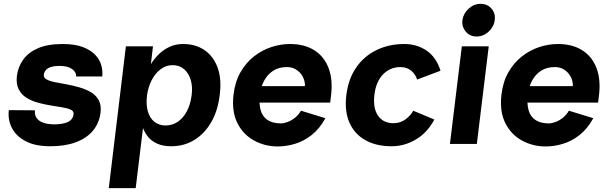

<svg xmlns="http://www.w3.org/2000/svg" viewBox="-20 -749 3182 999"><path d="M242 12Q163 12 113 -14.5Q63 -41 41.5 -84Q20 -127 26 -176L162 -175Q159 -151 171 -134.5Q183 -118 206.5 -110Q230 -102 263 -102Q306 -102 332.5 -114Q359 -126 363 -155Q365 -170 348.5 -178Q332 -186 304 -190.5Q276 -195 242.5 -200.5Q209 -206 176.5 -215Q144 -224 117.5 -240.5Q91 -257 77 -285Q63 -313 68 -355Q74 -401 100.5 -438.5Q127 -476 177.5 -498Q228 -520 305 -520Q370 -520 411.5 -504Q453 -488 476.5 -462.5Q500 -437 507.5 -407.5Q515 -378 512 -351H376Q378 -373 355.5 -389.5Q333 -406 290 -406Q249 -406 230 -394Q211 -382 208 -361Q206 -345 222 -336Q238 -327 266 -321.5Q294 -316 327 -310Q360 -304 393 -294.5Q426 -285 452.5 -269.5Q479 -254 493.5 -228Q508 -202 503 -162Q496 -108 463.5 -69Q431 -30 375 -9Q319 12 242 12Z M724 -83 686 230H546L635 -508H776L765 -415Q782 -443 806 -466.5Q830 -490 861.5 -505Q893 -520 932 -520Q998 -520 1044.5 -488Q1091 -456 1112.5 -396.5Q1134 -337 1123 -253Q1113 -171 1078 -111.5Q1043 -52 990 -20Q937 12 871 12Q830 12 800.5 -0.5Q771 -13 752.5 -34.5Q734 -56 724 -83ZM840 -96Q876 -96 904.5 -115Q933 -134 952 -169.5Q971 -205 977 -253Q983 -297 972.5 -332.5Q962 -368 938 -389Q914 -410 878 -410Q844 -410 816 -389Q788 -368 769.5 -332.5Q751 -297 745 -253Q739 -206 749 -170.5Q759 -135 782.5 -116Q806 -97 840 -96Z M1425 13Q1358 13 1301.5 -18Q1245 -49 1215 -109Q1185 -169 1195 -256Q1203 -324 1231.5 -373.5Q1260 -423 1301.5 -455.5Q1343 -488 1391.5 -504Q1440 -520 1489 -520Q1564 -520 1615.5 -487.5Q1667 -455 1690 -394Q1713 -333 1702 -248L1698 -215H1295L1305 -301H1566Q1568 -314 1563 -331Q1558 -348 1546.5 -363.5Q1535 -379 1516.5 -389.5Q1498 -400 1473 -400Q1431 -400 1401.5 -381Q1372 -362 1354.5 -329.5Q1337 -297 1332 -256Q1327 -210 1336 -176.5Q1345 -143 1371.5 -125Q1398 -107 1442 -107Q1457 -107 1477 -114.5Q1497 -122 1515.5 -137Q1534 -152 1546 -173L1673 -134Q1643 -79 1601.5 -46.5Q1560 -14 1514.5 -0.5Q1469 13 1425 13Z M2272 -381 2150 -335Q2144 -359 2121.5 -379.5Q2099 -400 2064 -400Q2010 -400 1973 -362Q1936 -324 1928 -255Q1920 -186 1947 -147Q1974 -108 2028 -108Q2063 -108 2090.5 -128.5Q2118 -149 2130 -173L2240 -127Q2203 -58 2143.5 -23Q2084 12 2018 12Q1937 12 1880.5 -20Q1824 -52 1798 -111.5Q1772 -171 1782 -254Q1792 -337 1832.5 -396.5Q1873 -456 1938 -488Q2003 -520 2084 -520Q2150 -520 2200.5 -485Q2251 -450 2272 -381Z M2459 -559Q2425 -559 2403.5 -584.5Q2382 -610 2386 -644Q2391 -679 2418.5 -704Q2446 -729 2480 -729Q2516 -729 2537.5 -704Q2559 -679 2554 -644Q2550 -610 2522.5 -584.5Q2495 -559 2459 -559ZM2321 0 2383 -508H2523L2461 0Z M2819 13Q2752 13 2695.5 -18Q2639 -49 2609 -109Q2579 -169 2589 -256Q2597 -324 2625.5 -373.5Q2654 -423 2695.5 -455.5Q2737 -488 2785.5 -504Q2834 -520 2883 -520Q2958 -520 3009.5 -487.5Q3061 -455 3084 -394Q3107 -333 3096 -248L3092 -215H2689L2699 -301H2960Q2962 -314 2957 -331Q2952 -348 2940.5 -363.5Q2929 -379 2910.5 -389.5Q2892 -400 2867 -400Q2825 -400 2795.5 -381Q2766 -362 2748.5 -329.5Q2731 -297 2726 -256Q2721 -210 2730 -176.5Q2739 -143 2765.5 -125Q2792 -107 2836 -107Q2851 -107 2871 -114.5Q2891 -122 2909.5 -137Q2928 -152 2940 -173L3067 -134Q3037 -79 2995.5 -46.5Q2954 -14 2908.5 -0.5Q2863 13 2819 13Z"/></svg>

Font: Inclusive Sans
Style: Bold Italic
Weight: 700
Italic angle: -7°
Designer: Olivia King
Foundry: Olivia King
Version: Version 2.004